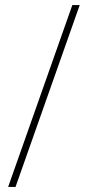

<svg xmlns="http://www.w3.org/2000/svg" viewBox="-20 -734 345 754"><path d="M293 -714 41 0H12L264 -714Z"/></svg>

Font: Noto Sans Display Thin
Style: Regular
Weight: 250
Designer: Monotype Design Team
Foundry: Monotype Imaging Inc.
Version: Version 1.900